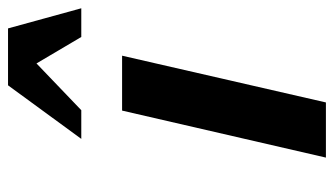

<svg xmlns="http://www.w3.org/2000/svg" viewBox="-194 -626 820 471"><g transform="rotate(-90 215.5 -390.0)"><path d="M431.2 -600.1H360.8L295.9 -710L181.2 -600.1H110.8L242.2 -779.8H381.8ZM200.2 0H64.9L180.2 -500H314.9Z"/></g></svg>

Font: Perun
Style: Bold Italic
Weight: 700
Italic angle: -12°
Foundry: Copyright (c) Stefan Peev, Context Ltd, 2016
Version: Version 001.000